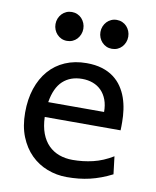

<svg xmlns="http://www.w3.org/2000/svg" viewBox="-83 -787 701 863"><g transform="rotate(10 267.5 -355.5)"><path d="M136.7 -236.8Q138.2 -193.8 150.1 -162.1Q162.1 -130.4 182.9 -109.6Q203.6 -88.9 231.7 -78.6Q259.8 -68.4 293 -68.4Q340.3 -68.4 385.7 -79.1Q431.2 -89.8 476.1 -117.2L485.8 -36.6Q460 -23.4 435.1 -14.2Q410.2 -4.9 385.3 1Q360.4 6.8 334.7 9.5Q309.1 12.2 280.8 12.2Q233.9 12.2 191.4 -4.2Q148.9 -20.5 116.7 -52.5Q84.5 -84.5 65.4 -131.8Q46.4 -179.2 46.4 -241.7Q46.4 -302.2 62.7 -351.3Q79.1 -400.4 109.4 -435.3Q139.6 -470.2 183.1 -489Q226.6 -507.8 280.8 -507.8Q320.8 -507.8 351.6 -498.3Q382.3 -488.8 404.8 -471.9Q427.2 -455.1 442.4 -432.6Q457.5 -410.2 466.6 -384.3Q475.6 -358.4 479.5 -330.3Q483.4 -302.2 483.4 -274.9V-255.9Q483.4 -243.7 482.9 -236.8ZM273.4 -434.6Q219.7 -434.6 185.5 -403.1Q151.4 -371.6 140.6 -305.2H395.5Q395.5 -336.4 386.5 -360.6Q377.4 -384.8 361.1 -401.4Q344.7 -418 322.3 -426.3Q299.8 -434.6 273.4 -434.6ZM111.8 -656.7Q111.8 -670.4 116.7 -682.4Q121.6 -694.3 130.1 -703.4Q138.7 -712.4 150.1 -717.5Q161.6 -722.7 175.3 -722.7Q189 -722.7 200.7 -717.5Q212.4 -712.4 220.7 -703.4Q229 -694.3 233.9 -682.4Q238.8 -670.4 238.8 -656.7Q238.8 -643.1 233.9 -631.1Q229 -619.1 220.7 -610.1Q212.4 -601.1 200.7 -595.9Q189 -590.8 175.3 -590.8Q161.6 -590.8 150.1 -595.9Q138.7 -601.1 130.1 -610.1Q121.6 -619.1 116.7 -631.1Q111.8 -643.1 111.8 -656.7ZM316.9 -656.7Q316.9 -670.4 321.8 -682.4Q326.7 -694.3 335.2 -703.4Q343.8 -712.4 355.2 -717.5Q366.7 -722.7 380.4 -722.7Q394 -722.7 405.8 -717.5Q417.5 -712.4 425.8 -703.4Q434.1 -694.3 439 -682.4Q443.8 -670.4 443.8 -656.7Q443.8 -643.1 439 -631.1Q434.1 -619.1 425.8 -610.1Q417.5 -601.1 405.8 -595.9Q394 -590.8 380.4 -590.8Q366.7 -590.8 355.2 -595.9Q343.8 -601.1 335.2 -610.1Q326.7 -619.1 321.8 -631.1Q316.9 -643.1 316.9 -656.7Z"/></g></svg>

Font: Andika Viet
Style: Regular
Weight: 400
Designer: Victor Gaultney, Annie Olsen, Julie Remington, Don Collingsworth, Eric Hays, Becca Hirsbrunner
Foundry: SIL International
Version: Version 5.000